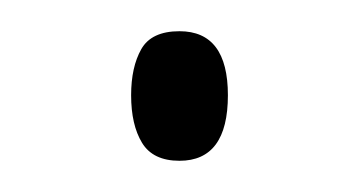

<svg xmlns="http://www.w3.org/2000/svg" viewBox="-20 -399 229 123"><path d="M64 -338Q64 -356 70.5 -367.5Q77 -379 95 -379Q126 -379 126 -338Q126 -296 95 -296Q78 -296 71 -307.5Q64 -319 64 -338Z"/></svg>

Font: Noto Sans Lao Looped ExtraCondensed ExtraLight
Style: Regular
Weight: 200
Width: 2
Designer: Mark Frömberg, Ben Mitchell
Foundry: The Fontpad Ltd
Version: Version 1.002; ttfautohint (v1.8.4.7-5d5b)